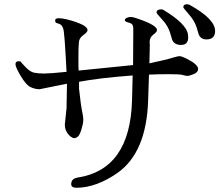

<svg xmlns="http://www.w3.org/2000/svg" viewBox="-20 -863 1040 906"><path d="M868 -686Q868 -651 834.5 -651Q801 -651 792 -677L783 -707Q773 -741 746 -770Q719 -799 719 -803V-805Q719 -819 743 -819Q747 -819 753 -815Q859 -751 867 -701Q868 -693 868 -686ZM995 -717Q995 -677 954 -677Q926 -677 917 -703L908 -733Q899 -764 872 -794.5Q845 -825 845 -829Q845 -843 863 -843Q867 -843 873 -841Q995 -774 995 -717ZM240 -766Q240 -777 257 -777Q274 -777 298 -771Q393 -746 393 -721Q393 -711 374 -698Q355 -685 352.5 -665.5Q350 -646 350 -589.5Q350 -533 351 -530L608 -556L609 -729Q609 -739 605 -746Q601 -753 585 -757Q569 -761 569 -767.5Q569 -774 577.5 -778.5Q586 -783 596.5 -783Q607 -783 627 -776Q719 -745 721 -722Q721 -712 703.5 -699.5Q686 -687 686 -663Q686 -658 687 -652L685 -564L755 -580Q777 -585 798 -591.5Q819 -598 827.5 -598Q836 -598 857 -588Q914 -560 915 -538Q915 -522 894.5 -513.5Q874 -505 864.5 -505Q855 -505 843 -509Q831 -513 780 -513Q729 -513 683 -511L679 -389Q671 -142 533 -46Q434 22 343 23H341Q316 23 316 6Q316 -20 346 -25Q594 -63 603 -389Q605 -449 606 -507Q447 -495 353 -477V-444L361 -377Q366 -343 369.5 -327.5Q373 -312 373 -296.5Q373 -281 364.5 -253Q356 -225 347 -218Q338 -211 330.5 -211Q323 -211 314 -218Q286 -240 286 -276Q286 -280 294 -352Q295 -426 296 -468Q231 -455 167 -442Q145 -442 124 -452Q103 -462 78 -504Q53 -546 53 -560Q53 -574 68 -574Q77 -574 78.5 -571Q80 -568 101 -546Q122 -524 141 -520Q160 -516 187.5 -516Q215 -516 294 -524L290 -598Q285 -687 281 -715.5Q277 -744 260 -750L243 -756Z"/></svg>

Font: Sawarabi Mincho
Style: Regular
Weight: 400
Version: Version 1.00